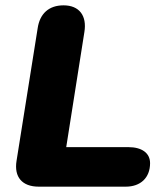

<svg xmlns="http://www.w3.org/2000/svg" viewBox="-20 -699 622 719"><path d="M125 0H451C506 0 542 -33 542 -88C542 -126 511 -148 461 -148H228L296 -579C306 -640 277 -679 218 -679C163 -679 129 -648 121 -593L42 -97C32 -36 63 0 125 0Z"/></svg>

Font: SN Pro Heavy
Style: Italic
Weight: 800
Italic angle: -9°
Designer: Tobias Whetton
Foundry: Supernotes
Version: Version 1.001;Glyphs 3.2 (3249)